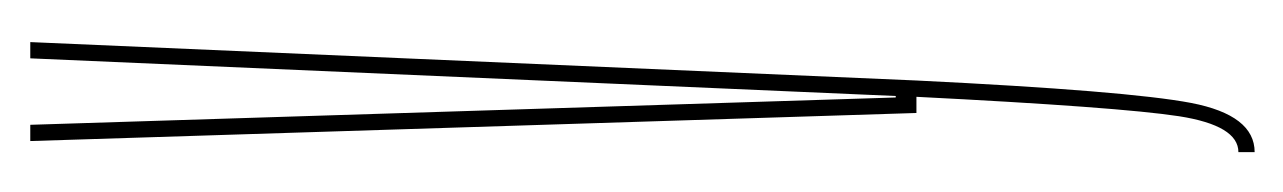

<svg xmlns="http://www.w3.org/2000/svg" viewBox="-390 -251 869 130"><g transform="rotate(-90 45.0 -185.5)"><path d="M34 0 15 -600H26L44.5 -14H45.5L71 -600H82L56 0ZM7.5 229V218Q25.5 218 31.8 177.8Q38 137.5 45 -1L56 0Q49 143 40.8 186Q32.5 229 7.5 229Z"/></g></svg>

Font: Anybody UltraCondensed Thin
Style: Regular
Weight: 100
Width: 1
Designer: Tyler Finck
Foundry: Etcetera Type Company
Version: Version 1.110